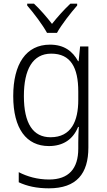

<svg xmlns="http://www.w3.org/2000/svg" viewBox="-20 -785 581 1045"><path d="M236 -606H290C314 -650 365 -715 400 -755V-765H363C327 -731 294 -694 263 -655C234 -693 197 -735 165 -765H128V-755C162 -716 212 -650 236 -606ZM252 -542C122 -542 52 -437 52 -262C52 -84 124 10 246 10C324 10 378 -27 405 -94H409C407 -64 406 -35 406 -8V24C406 133 354 192 247 192C184 192 128 176 82 152V207C127 228 179 240 246 240C397 240 461 160 461 18V-532H416L408 -452H405C375 -507 328 -542 252 -542ZM259 -493C365 -493 406 -417 406 -287V-241C406 -126 368 -38 255 -38C160 -38 110 -113 110 -262C110 -407 158 -493 259 -493Z"/></svg>

Font: Noto Sans SemiCondensed Light
Style: Regular
Weight: 300
Width: 4
Designer: Monotype Design Team
Foundry: Monotype Imaging Inc.
Version: Version 2.013